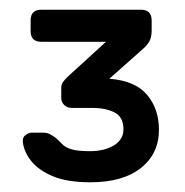

<svg xmlns="http://www.w3.org/2000/svg" viewBox="-20 -720 381 395"><path d="M166 -345Q118 -345 88.5 -357.5Q59 -370 44 -389Q29 -408 27 -428Q26 -438 33 -442.5Q40 -447 44 -447H70Q77 -447 83.5 -443.5Q90 -440 95 -436Q102 -430 108 -423.5Q114 -417 126.5 -413Q139 -409 165 -409Q195 -409 214.5 -421Q234 -433 234 -454Q234 -479 216 -488.5Q198 -498 169 -498H128Q118 -498 112 -504Q106 -510 106 -519V-539Q106 -546 109.5 -551Q113 -556 118 -561L198 -634H65Q43 -634 43 -656V-678Q43 -700 65 -700H270Q292 -700 292 -678V-658Q292 -648 289.5 -640Q287 -632 277 -622L205 -558Q258 -554 282.5 -525Q307 -496 307 -453Q307 -404 270 -374.5Q233 -345 166 -345Z"/></svg>

Font: RubikRegular
Style: Regular
Weight: 400
Designer: Hubert and Fischer
Foundry: Hubert and Fischer
Version: Version 2.300;gftools[0.9.30]